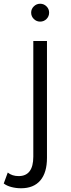

<svg xmlns="http://www.w3.org/2000/svg" viewBox="-70 -731 379 1026"><path d="M144.5 -615.5Q164.5 -615.5 178.5 -629.5Q192.5 -643.5 192.5 -663.5Q192.5 -683 178.5 -697Q164.5 -711 144.5 -711Q125 -711 110.8 -697Q96.5 -683 96.5 -663.5Q96.5 -643.5 110.8 -629.5Q125 -615.5 144.5 -615.5ZM42.5 275Q110 275 145.5 233.2Q181 191.5 181 112.5V-512H108V106Q108 210 29.5 210Q-5.5 210 -28.5 191L-50 249.5Q-34 262 -9 268.5Q16 275 42.5 275Z"/></svg>

Font: Spartan
Style: Regular
Weight: 400
Designer: Matt Bailey, Mirko Velimirovic
Foundry: Matt Bailey
Version: Version 1.003; ttfautohint (v1.8.3)